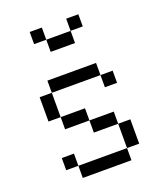

<svg xmlns="http://www.w3.org/2000/svg" viewBox="-139 -839 778 927"><g transform="rotate(-20 250.0 -375.0)"><path d="M437.5 -375V-437.5H375V-375ZM375 -687.5V-750H312.5V-687.5H187.5V-625H312.5V-687.5ZM125 -62.5V0H375V-62.5ZM125 -62.5V-125H62.5V-62.5ZM375 -62.5H437.5Q437.5 -62.5 437.5 -187.5H375Q375 -187.5 375 -62.5ZM375 -187.5V-250H250V-187.5ZM250 -250V-312.5H125V-250ZM125 -312.5Q125 -312.5 125 -437.5H62.5Q62.5 -437.5 62.5 -312.5ZM125 -437.5H375V-500H125ZM187.5 -687.5V-750H125V-687.5Z"/></g></svg>

Font: Unifont
Style: Regular
Weight: 500
Version: Version 13.0.05